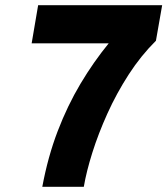

<svg xmlns="http://www.w3.org/2000/svg" viewBox="-20 -720 645 740"><path d="M143 0Q164.5 -115.5 202.2 -214.2Q240 -313 290.2 -397.2Q340.5 -481.5 399 -553H102L127 -700H605L581 -563Q523 -505.5 476 -432.8Q429 -360 394 -282.5Q359 -205 336 -132Q313 -59 303 0Z"/></svg>

Font: Overpass Black
Style: Italic
Weight: 900
Italic angle: -10°
Designer: Delve Withrington, Dave Bailey, Thomas Jockin
Foundry: Delve Fonts LLC
Version: Version 4.000